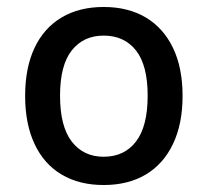

<svg xmlns="http://www.w3.org/2000/svg" viewBox="-20 -521 595 550"><path d="M277 9Q207 9 156.5 -21Q106 -51 79 -108.5Q52 -166 52 -246Q52 -327 79 -384Q106 -441 156.5 -471Q207 -501 277 -501Q347 -501 397.5 -471Q448 -441 475.5 -384Q503 -327 503 -246Q503 -166 475.5 -108.5Q448 -51 397.5 -21Q347 9 277 9ZM277 -72Q336 -72 369.5 -115.5Q403 -159 403 -247Q403 -334 369.5 -376.5Q336 -419 277 -419Q219 -419 185.5 -376.5Q152 -334 152 -247Q152 -159 185.5 -115.5Q219 -72 277 -72Z"/></svg>

Font: Nunito Sans 10pt SemiCondensed SemiBold
Style: Regular
Weight: 600
Width: 4
Designer: Vernon Adams
Foundry: Vernon Adams
Version: Version 3.101;gftools[0.9.27]